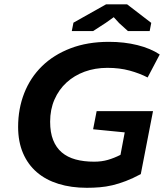

<svg xmlns="http://www.w3.org/2000/svg" viewBox="-20 -872 773 905"><path d="M435.5 -348.1H701.2L643.6 -51.3Q606 -31.2 573 -18.6Q540 -5.9 509.8 1.2Q479.5 8.3 450 10.7Q420.4 13.2 389.2 13.2Q315.4 13.2 255.6 -5.4Q195.8 -23.9 153.6 -60.3Q111.3 -96.7 88.4 -150.4Q65.4 -204.1 65.4 -273.9Q65.4 -359.4 94.2 -432.9Q123 -506.3 178 -560.1Q232.9 -613.8 312.5 -644.3Q392.1 -674.8 493.2 -674.8Q565.9 -674.8 627.7 -659.4Q689.5 -644 732.9 -615.2L675.8 -506.8Q638.2 -526.4 590.8 -539.3Q543.5 -552.2 486.3 -552.2Q428.2 -552.2 378.9 -534.2Q329.6 -516.1 293.5 -482.9Q257.3 -449.7 236.8 -402.8Q216.3 -356 216.3 -298.3Q216.3 -247.6 230.5 -211.9Q244.6 -176.3 271.2 -153.6Q297.9 -130.9 336.4 -120.4Q375 -109.9 423.8 -109.9Q459 -109.9 488.5 -118.4Q518.1 -127 547.9 -142.1L567.9 -248L418.9 -262.7ZM480 -851.6H579.1L692.9 -764.2L685.5 -725.6H583L541.5 -763.2L516.1 -791L478.5 -764.2L418.9 -725.6H318.4L326.2 -765.1Z"/></svg>

Font: PT Astra Sans
Style: Bold Italic
Weight: 700
Italic angle: -16°
Designer: A.Korolkova, I. Chaeva
Foundry: ParaType Ltd
Version: Version 1.002W